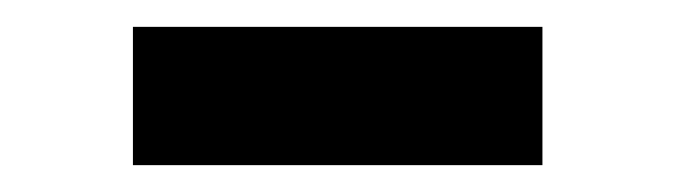

<svg xmlns="http://www.w3.org/2000/svg" viewBox="-20 -378 504 143"><path d="M79 -255V-358H384V-255Z"/></svg>

Font: Maven Pro
Style: Bold
Weight: 700
Designer: Joe Prince
Foundry: Joe Prince
Version: Version 2.103